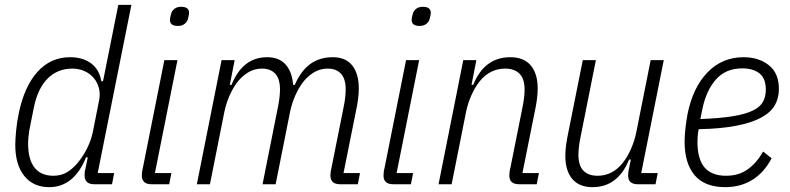

<svg xmlns="http://www.w3.org/2000/svg" viewBox="-20 -760 3258 792"><path d="M369 0Q329 0 329 -36Q329 -42 329.5 -49.5Q330 -57 332 -62L342 -111H335Q285 12 183 12Q117 12 80 -34.5Q43 -81 43 -162Q43 -186 46.5 -221.5Q50 -257 57 -291Q80 -403 134.5 -463.5Q189 -524 269 -524Q322 -524 356 -498.5Q390 -473 398 -425H405L468 -740H522L383 -46H451L442 0ZM200 -35Q228 -35 250 -46Q272 -57 295 -82Q320 -110 338 -145.5Q356 -181 363 -216L389 -347Q394 -373 388 -396.5Q382 -420 367 -438Q352 -456 329 -466.5Q306 -477 278 -477Q218 -477 177 -436.5Q136 -396 120 -318L101 -223Q99 -211 97.5 -196Q96 -181 96 -167Q96 -102 122.5 -68.5Q149 -35 200 -35Z M714 -653Q681 -653 681 -678Q681 -686 686 -704Q689 -715 699.5 -723.5Q710 -732 727 -732Q760 -732 760 -707Q760 -699 755 -681Q752 -670 741.5 -661.5Q731 -653 714 -653ZM605 0Q565 0 565 -36Q565 -42 566 -50.5Q567 -59 569 -66L658 -512H712L619 -46H687L678 0Z M792 0 894 -512H948L928 -410H935Q981 -524 1082 -524Q1131 -524 1158 -494Q1185 -464 1189 -410H1196Q1222 -469 1260.5 -496.5Q1299 -524 1353 -524Q1406 -524 1433 -490Q1460 -456 1460 -395Q1460 -363 1452 -320L1397 -46H1465L1456 0H1383Q1343 0 1343 -36Q1343 -42 1344 -50.5Q1345 -59 1347 -66L1398 -321Q1402 -340 1404 -359Q1406 -378 1406 -390Q1406 -435 1386.5 -456Q1367 -477 1332 -477Q1302 -477 1277.5 -463Q1253 -449 1233 -425Q1213 -400 1198.5 -367Q1184 -334 1177 -301L1117 0H1063L1127 -321Q1131 -340 1133 -359Q1135 -378 1135 -390Q1135 -435 1115.5 -456Q1096 -477 1061 -477Q1031 -477 1006.5 -463Q982 -449 962 -425Q942 -400 927.5 -367Q913 -334 906 -301L846 0Z M1711 -653Q1678 -653 1678 -678Q1678 -686 1683 -704Q1686 -715 1696.5 -723.5Q1707 -732 1724 -732Q1757 -732 1757 -707Q1757 -699 1752 -681Q1749 -670 1738.5 -661.5Q1728 -653 1711 -653ZM1602 0Q1562 0 1562 -36Q1562 -42 1563 -50.5Q1564 -59 1566 -66L1655 -512H1709L1616 -46H1684L1675 0Z M1789 0 1891 -512H1945L1925 -410H1932Q1978 -524 2085 -524Q2141 -524 2169.5 -490Q2198 -456 2198 -395Q2198 -363 2190 -320L2135 -46H2203L2194 0H2121Q2081 0 2081 -36Q2081 -42 2082 -50.5Q2083 -59 2085 -66L2136 -321Q2140 -340 2142 -359Q2144 -378 2144 -390Q2144 -435 2123 -456Q2102 -477 2064 -477Q2032 -477 2005.5 -463.5Q1979 -450 1959 -425Q1939 -400 1924.5 -367Q1910 -334 1903 -301L1843 0Z M2438 -512 2374 -191Q2370 -172 2368 -153Q2366 -134 2366 -122Q2366 -77 2386.5 -56Q2407 -35 2445 -35Q2476 -35 2502 -48.5Q2528 -62 2548 -87Q2568 -112 2582.5 -145Q2597 -178 2604 -211L2664 -512H2718L2625 -46H2693L2684 0H2611Q2571 0 2571 -36Q2571 -42 2572 -50.5Q2573 -59 2575 -66L2582 -102H2575Q2529 12 2424 12Q2369 12 2340.5 -22Q2312 -56 2312 -117Q2312 -149 2320 -192L2384 -512Z M2972 12Q2887 12 2845.5 -37Q2804 -86 2804 -175Q2804 -201 2807.5 -231.5Q2811 -262 2816 -289Q2838 -399 2898.5 -461.5Q2959 -524 3047 -524Q3110 -524 3151.5 -491Q3193 -458 3193 -393Q3193 -356 3176.5 -326.5Q3160 -297 3121 -275.5Q3082 -254 3018.5 -241.5Q2955 -229 2862 -227Q2859 -212 2858 -198.5Q2857 -185 2857 -176Q2857 -103 2886.5 -69Q2916 -35 2975 -35Q3028 -35 3065 -62Q3102 -89 3128 -135L3163 -107Q3131 -47 3082.5 -17.5Q3034 12 2972 12ZM3042 -478Q2974 -478 2933.5 -432.5Q2893 -387 2877 -309L2869 -269Q2950 -272 3002.5 -280.5Q3055 -289 3085.5 -304Q3116 -319 3127.5 -340.5Q3139 -362 3139 -390Q3139 -437 3112.5 -457.5Q3086 -478 3042 -478Z"/></svg>

Font: IBM Plex Sans Condensed Light
Style: Italic
Weight: 300
Width: 3
Italic angle: -11°
Designer: Mike Abbink, Paul van der Laan, Pieter van Rosmalen
Foundry: Bold Monday
Version: Version 1.3